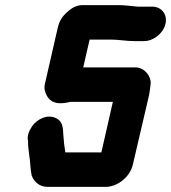

<svg xmlns="http://www.w3.org/2000/svg" viewBox="-20 -700 670 752"><path d="M576 -674H519C493 -676 470 -680 444 -680H304C284 -680 265 -672 248 -657C222 -635 212 -618 205 -586L156 -372C152 -356 155 -340 164 -324C178 -299 204 -290 247 -299C251 -300 254 -301 256 -301H422L377 -103H236C235 -114 230 -137 230 -151L228 -171C227 -201 225 -223 202 -236C167 -255 126 -234 106 -206C93 -187 85 -165 90 -148C89 -115 98 -80 99 -50C100 -36 102 -24 104 -13C111 8 132 32 166 32H389C439 34 489 -7 500 -54L564 -328C566 -338 569 -362 570 -371C573 -402 545 -436 511 -436H306L331 -545H415C444 -545 474 -539 506 -539H544C581 -539 619 -569 628 -606C637 -643 613 -674 576 -674Z"/></svg>

Font: Electronic
Style: UltThkIt
Weight: 900
Version: Version 1.011